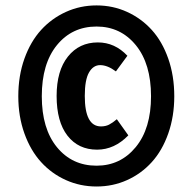

<svg xmlns="http://www.w3.org/2000/svg" viewBox="-20 -784 704 702"><path d="M617.2 -432.1Q617.2 -358.4 595.2 -295.9Q573.2 -233.4 534.9 -191.2Q496.6 -148.9 444.6 -125.5Q392.6 -102.1 333 -102.1Q273.4 -102.1 221.2 -125.5Q168.9 -148.9 130.4 -191.2Q91.8 -233.4 69.3 -295.9Q46.9 -358.4 46.9 -432.1Q46.9 -506.8 69.3 -569.6Q91.8 -632.3 130.4 -674.6Q168.9 -716.8 221.2 -740.5Q273.4 -764.2 333 -764.2Q392.6 -764.2 444.6 -740.5Q496.6 -716.8 534.9 -674.6Q573.2 -632.3 595.2 -569.6Q617.2 -506.8 617.2 -432.1ZM333 -687Q243.7 -687 188.2 -619.1Q132.8 -551.3 132.8 -432.1Q132.8 -313.5 188.2 -245.8Q243.7 -178.2 333 -178.2Q420.4 -178.2 476.3 -246.1Q532.2 -314 532.2 -432.1Q532.2 -550.8 476.6 -618.9Q420.9 -687 333 -687ZM337.9 -628.9Q399.9 -628.9 445.8 -580.1L403.8 -522.9Q373 -545.9 346.2 -545.9Q320.8 -545.9 305.4 -519Q290 -492.2 290 -433.1Q290 -321.8 349.1 -321.8Q365.7 -321.8 378.4 -328.1Q391.1 -334.5 407.2 -348.1L449.2 -289.1Q398.4 -236.8 335 -236.8Q266.6 -236.8 226.8 -287.8Q187 -338.9 187 -433.1Q187 -525.4 228.3 -577.1Q269.5 -628.9 337.9 -628.9Z"/></svg>

Font: Fira Sans Compressed
Style: Bold
Weight: 700
Width: 1
Designer: Carrois Corporate & Edenspiekermann AG
Foundry: Carrois Corporate GbR & Edenspiekermann AG
Version: Version 4.203;PS 004.203;hotconv 1.0.88;makeotf.lib2.5.64775